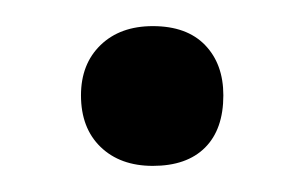

<svg xmlns="http://www.w3.org/2000/svg" viewBox="-20 -274 235 147"><path d="M42 -201Q42 -225 57 -239.5Q72 -254 97 -254Q123 -254 137 -239.5Q151 -225 151 -201Q151 -175 137 -161Q123 -147 97 -147Q72 -147 57 -161.5Q42 -176 42 -201Z"/></svg>

Font: Cormorant Infant SemiBold
Style: Regular
Weight: 600
Designer: Christian Thalmann (Catharsis Fonts)
Foundry: Catharsis Fonts
Version: Version 4.000